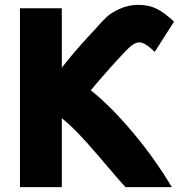

<svg xmlns="http://www.w3.org/2000/svg" viewBox="-20 -748 735 789"><path d="M372 -629Q400 -661 418 -678Q436 -695 471.5 -711.5Q507 -728 548 -728Q591 -728 623.5 -712Q656 -696 695 -659L616 -535Q575 -574 552 -574Q530 -574 496 -538Q424 -462 353 -377Q436 -311 526.5 -203Q617 -95 686 21H496Q478 3 383.5 -108.5Q289 -220 234 -262V21H62V-714H234V-470Q284 -534 345 -600Z"/></svg>

Font: Repo
Style: ExtraBold
Weight: 800
Designer: Stefan Peev
Foundry: Context Ltd
Version: Version 001.000